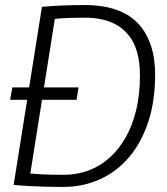

<svg xmlns="http://www.w3.org/2000/svg" viewBox="-20 -730 661 760"><path d="M20 -335 29 -384H291L283 -335ZM229 10Q189 10 157 9Q125 8 96 6.5Q67 5 34 2L146 -703Q192 -707 232.5 -708.5Q273 -710 317 -710Q365 -710 406.5 -701Q448 -692 482.5 -672Q517 -652 541.5 -619.5Q566 -587 580 -541.5Q594 -496 594 -434Q594 -330 567 -248Q540 -166 491.5 -108.5Q443 -51 376 -20.5Q309 10 229 10ZM231 -38Q284 -38 330 -55Q376 -72 413.5 -105.5Q451 -139 478 -187Q505 -235 519.5 -296Q534 -357 534 -431Q534 -484 523 -522.5Q512 -561 491.5 -587.5Q471 -614 444 -630Q417 -646 384.5 -653Q352 -660 318 -660Q296 -660 273.5 -659.5Q251 -659 231.5 -658Q212 -657 197 -655L100 -43Q123 -41 143.5 -40Q164 -39 185 -38.5Q206 -38 231 -38Z"/></svg>

Font: Georama Light
Style: Italic
Weight: 300
Italic angle: -9°
Designer: Jean-Baptiste Levee
Foundry: Production Type
Version: Version 1.001